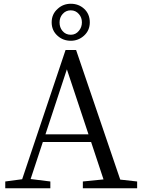

<svg xmlns="http://www.w3.org/2000/svg" viewBox="-20 -1002 759 1022"><path d="M8 0V-36L98 -48L329 -736H385L620 -46L710 -36V0H421V-36L531 -47L465 -246H208L143 -49L248 -36V0ZM222 -287H451L336 -633ZM357 -785Q316 -785 287 -811Q255 -839 255 -883Q255 -927 287 -955Q316 -982 357 -982Q398 -982 427 -956Q458 -928 458 -883Q458 -840 427 -812Q397 -785 357 -785ZM357 -817Q383 -817 400 -838Q416 -857 416 -883Q416 -909 400 -927Q383 -947 356.5 -947Q330 -947 313 -927Q297 -909 297 -882.5Q297 -856 312 -838Q329 -817 357 -817Z"/></svg>

Font: GenRyuMin TW R
Style: Regular
Weight: 400
Version: Version 1.501;PS 1;hotconv 16.6.51;makeotf.lib2.5.65220